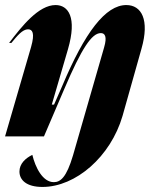

<svg xmlns="http://www.w3.org/2000/svg" viewBox="-27 -540 605 760"><path d="M96 -354 -7 0H147L228 -189C296 -348 336 -409 372 -409C388 -409 398 -396 385 -352L262 75C236 163 212 181 186 181C142 181 113 123 101 73C74 86 50 108 50 139C50 172 77 200 141 200C273 200 411 80 458 -81L533 -347C566 -462 533 -520 473 -520C391 -520 309 -413 219 -199L187 -126H178L242 -345C279 -472 243 -520 193 -520C126 -520 60 -437 9 -370H18C41 -398 62 -424 84 -424C101 -424 112 -410 96 -354Z"/></svg>

Font: Nyght Serif Bold Italic
Style: Regular
Weight: 700
Italic angle: -16°
Designer: Maksym Kobuzan
Version: Version 0.410;Glyphs 3.1.2 (3151)